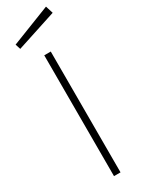

<svg xmlns="http://www.w3.org/2000/svg" viewBox="-244 -966 747 995"><g transform="rotate(-30 129.0 -468.5)"><path d="M244 -937 9 -845 19 -814 258 -892ZM110 -723V0H149V-723Z"/></g></svg>

Font: United Sans Thin
Style: Regular
Weight: 100
Designer: Pablo Impallari, Rodrigo Fuenzalida (Modified by Dan O. Williams)
Version: Version 1.000;PS 001.000;hotconv 1.0.88;makeotf.lib2.5.64775